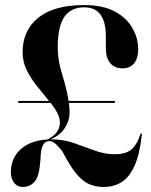

<svg xmlns="http://www.w3.org/2000/svg" viewBox="-20 -730 597 760"><path d="M23 -49Q23 -103.5 61.5 -138.8Q100 -174 168 -178Q217.5 -203.5 217 -245Q217 -264 206.8 -283.2Q196.5 -302.5 180.5 -322.5H56.5Q51.5 -322.5 51.5 -326.5Q51.5 -330.5 56.5 -330.5H174Q152.5 -357.5 128 -387.2Q103.5 -417 86.5 -450.8Q69.5 -484.5 69.5 -524Q69.5 -609.5 131.5 -659.8Q193.5 -710 313.5 -710Q386.5 -710 433.8 -684.8Q481 -659.5 504 -619.2Q527 -579 527 -535Q527 -499.5 511 -479.5Q495 -459.5 465 -459.5Q434 -459.5 416.5 -480Q399 -500.5 399 -537V-586Q399 -701 313.5 -701Q260.5 -701 234.5 -662.8Q208.5 -624.5 208.5 -542.5Q208.5 -490.5 225.8 -436.5Q243 -382.5 251.5 -330.5H430.5Q435.5 -330.5 435.5 -326.5Q435.5 -322.5 430.5 -322.5H252.5Q255.5 -301.5 255.5 -283Q255 -252.5 236.8 -223.8Q218.5 -195 181 -178.5H184Q230.5 -178.5 272.5 -163.8Q314.5 -149 354.5 -134.2Q394.5 -119.5 435 -119.5Q475.5 -119.5 498 -136.5Q520.5 -153.5 536 -199Q537 -202.5 539.5 -202Q542 -201.5 541.5 -198Q533 -118 512.2 -72.8Q491.5 -27.5 460.8 -8.8Q430 10 390.5 10Q356.5 10 330.5 -2.2Q304.5 -14.5 280 -45Q255.5 -75.5 227 -131Q207.5 -155 196.8 -163.2Q186 -171.5 175 -171.5Q159 -171.5 150.2 -156Q141.5 -140.5 140 -97.5Q136 -33.5 117.8 -11.8Q99.5 10 70 10Q48.5 10 35.8 -6.5Q23 -23 23 -49Z"/></svg>

Font: Fraunces 144pt SemiBold
Style: Regular
Weight: 600
Version: Version 1.000;[0bf87f6ff]